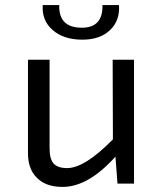

<svg xmlns="http://www.w3.org/2000/svg" viewBox="-20 -722 610 755"><path d="M448 -702Q452 -641 413 -604Q374 -566 304 -566Q230 -566 187 -604Q144 -641 148 -702H213Q210 -613 302 -613Q385 -613 383 -702ZM507 0H442L434 -106Q327 13 226 13Q159 13 124 -24Q89 -59 90 -123V-487H175V-144Q174 -99 190 -80Q206 -61 244 -61Q313 -61 424 -174L423 -487H507Z"/></svg>

Font: Taylor Sans
Style: Regular
Weight: 400
Italic angle: -8°
Designer: Natanael Gama
Version: Version 1.001 September 8, 2015